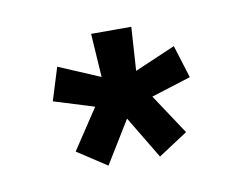

<svg xmlns="http://www.w3.org/2000/svg" viewBox="-41 -768 426 334"><g transform="rotate(-10 172.5 -601.5)"><path d="M75 -520 127 -486 173 -561 218 -486 270 -520 223 -591 293 -613 275 -671 203 -640 208 -717H137L142 -640L69 -671L51 -613L122 -591Z"/></g></svg>

Font: FIGSv2-sans-serif
Style: Bold
Weight: 700
Designer: Matt McInerney, Pablo Impallari, Rodrigo Fuenzalida,Mirko Velimirovic
Foundry: Matt McInerney, Pablo Impallari, Rodrigo Fuenzalida
Version: Version 4.021;hotconv 1.0.109;makeotfexe 2.5.65596